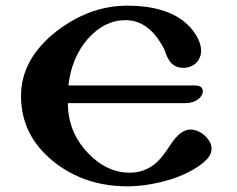

<svg xmlns="http://www.w3.org/2000/svg" viewBox="-20 -647 836 676"><path d="M711 -89C720 -100 725 -111 725 -123C725 -142 714 -160 692 -177C678 -186 664 -191 651 -191C627 -191 603 -173 580 -137C559 -104 540 -81 523 -68C498 -49 470 -39 437 -39C382 -39 332 -63 288 -110C242 -159 219 -217 219 -284H635C650 -284 663 -288 674 -295C687 -304 694 -314 694 -326C694 -339 685 -346 666 -346H221C228 -411 251 -466 289 -510C328 -554 372 -576 422 -576C477 -576 522 -543 557 -476C568 -449 576 -418 609 -410C614 -409 620 -408 625 -408C660 -408 688 -432 688 -469C688 -491 678 -515 658 -541C613 -598 536 -627 428 -627C340 -627 257 -597 179 -537C96 -472 54 -396 54 -309C54 -218 91 -142 165 -81C240 -20 329 10 434 9C485 8 536 -1 589 -18C644 -37 685 -61 711 -89Z"/></svg>

Font: GFS Jackson
Style: Regular
Weight: 400
Designer: George Matthiopoulos
Foundry: George Matthiopoulos
Version: Version 1.0